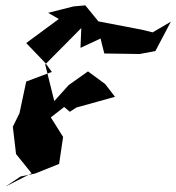

<svg xmlns="http://www.w3.org/2000/svg" viewBox="-47 -660 659 718"><path d="M30 0 84 -11 174 -47 189 -148 143 -221 193 -260 214 -242 239 -258 383 -298 346 -346 282 -393 210 -342 156 -282 122 -419 257 -555 254 -481 329 -516 343 -460 475 -458 534 -469 592 -579 524 -539 483 -549 321 -580 272 -640 228 -636 133 -612 173 -589 51 -499 122 -425 147 -391 51 -355 26 -237 1 -186 13 -84 71 -12 -27 38Z"/></svg>

Font: Charger Distortion
Style: 2It
Weight: 400
Designer: Jasper
Foundry: Cannot Into Space Fonts
Version: Version 0.98